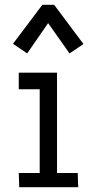

<svg xmlns="http://www.w3.org/2000/svg" viewBox="-20 -778 405 798"><path d="M303 -59 305 0H60L58 -59H145V-407H58V-476H217V-59ZM93 -556 34 -596 156 -758H205L327 -595L269 -556L180 -682Z"/></svg>

Font: Biancoenero Regular
Style: Regular
Weight: 400
Designer: Riccardo Lorusso, Umberto Mischi
Foundry: Biancoenero Edizioni
Version: Version 0.000